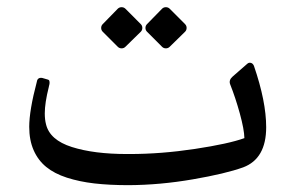

<svg xmlns="http://www.w3.org/2000/svg" viewBox="-20 -510 834 542"><path d="M395 -420.4Q390.6 -424.8 390.6 -431.2Q390.6 -437.5 395 -441.9L437.5 -485.4Q441.9 -489.7 448.2 -489.7Q454.6 -489.7 459 -485.4L502.4 -441.9Q506.8 -437.5 506.8 -431.2Q506.8 -424.8 502.4 -420.4L459 -377.9Q454.6 -373.5 448.2 -373.5Q441.9 -373.5 437.5 -377.9ZM270 -420.4Q265.6 -424.8 265.6 -431.2Q265.6 -437.5 270 -441.9L312.5 -485.4Q316.9 -489.7 323.2 -489.7Q329.6 -489.7 334 -485.4L377.4 -441.9Q381.8 -437.5 381.8 -431.2Q381.8 -424.8 377.4 -420.4L334 -377.9Q329.6 -373.5 323.2 -373.5Q316.9 -373.5 312.5 -377.9ZM62.5 -151.9Q62.5 -198.2 84 -279.3Q85.9 -292 99.1 -290L114.3 -285.6Q116.2 -285.2 117.4 -284.4Q118.7 -283.7 119.1 -282Q119.6 -280.3 119.9 -278.8Q120.1 -277.3 119.9 -275.1Q119.6 -272.9 119.4 -271.5Q119.1 -270 118.4 -267.6Q117.7 -265.1 117.7 -264.2Q106.4 -219.2 106.4 -189.9Q106.4 -172.4 109.9 -159.2Q120.6 -114.7 182.9 -95Q245.1 -75.2 338.4 -75.2H345.7Q435.1 -75.2 530.3 -89.6Q625.5 -104 669.9 -120.1Q669.4 -144.5 657 -189.7Q644.5 -234.9 629.9 -271.5Q625 -283.7 636.7 -293.9L678.2 -330.1Q682.6 -334 688.2 -332.5Q693.8 -331.1 696.8 -324.2Q731.4 -223.6 731.4 -150.9Q731.4 -62 666.5 -37.6Q616.2 -19.5 524.2 -3.7Q432.1 12.2 343.3 12.7Q288.6 12.7 246.3 7.8Q204.1 2.9 168.7 -8.5Q133.3 -20 110.4 -38.8Q87.4 -57.6 75 -85.9Q62.5 -114.3 62.5 -151.9Z"/></svg>

Font: Nika
Style: Regular
Weight: 400
Designer: Mohammad Saleh Souzanchi
Foundry: http://font-store.ir
Version: Version:1.0.0;RFB:1.2.5;Building:2016-05-25 11:08:22.297533